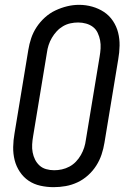

<svg xmlns="http://www.w3.org/2000/svg" viewBox="-20 -766 540 794"><path d="M202 8Q174 8 147 2Q120 -4 98.5 -18.5Q77 -33 62 -55.5Q47 -78 40.5 -104Q34 -130 34.5 -158Q35 -186 40 -214L97 -559Q101 -584 109 -608Q117 -632 131.5 -654Q146 -676 166 -694Q186 -712 209.5 -723Q233 -734 257.5 -740Q282 -746 307 -746Q335 -746 361.5 -738.5Q388 -731 410 -716.5Q432 -702 447 -679.5Q462 -657 468.5 -631Q475 -605 474.5 -577Q474 -549 469 -521L412 -176Q408 -151 400 -127Q392 -103 378 -81Q364 -59 344 -41Q324 -23 300.5 -12Q277 -1 252 3.5Q227 8 202 8ZM204 -62Q220 -62 236 -65.5Q252 -69 267 -77Q282 -85 294 -97.5Q306 -110 314.5 -125Q323 -140 328 -155.5Q333 -171 335 -187L392 -532Q395 -549 396 -566Q397 -583 394 -599Q391 -615 384 -630Q377 -645 364.5 -654.5Q352 -664 336 -668.5Q320 -673 303 -673Q287 -673 271 -669.5Q255 -666 240.5 -657.5Q226 -649 214.5 -636.5Q203 -624 194.5 -609.5Q186 -595 181 -579.5Q176 -564 174 -548L117 -203Q114 -186 113 -169Q112 -152 115 -136Q118 -120 125 -106Q132 -92 143.5 -81.5Q155 -71 171 -66.5Q187 -62 204 -62Z"/></svg>

Font: Iosevka Slab
Style: Italic
Weight: 400
Italic angle: -9°
Monospace: yes
Designer: Belleve Invis
Foundry: Belleve Invis
Version: Version 11.1.0; ttfautohint (v1.8.3)